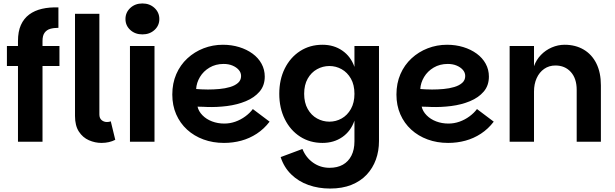

<svg xmlns="http://www.w3.org/2000/svg" viewBox="-20 -820 3561 1111"><path d="M84 0V-438H20V-554H84V-582Q84 -638 101 -675.5Q118 -713 149 -736Q180 -759 223 -769Q266 -779 318 -777V-659Q291 -659 270.5 -653Q250 -647 238 -630.5Q226 -614 226 -583V-554H324V-438H226V0ZM567 7Q530 7 494.5 -8.5Q459 -24 436.5 -58.5Q414 -93 414 -149V-740H555V-158Q555 -136 568 -125Q581 -114 599 -114Q612 -114 621 -118L647 -11Q612 7 567 7Z M732 0V-554H874V0ZM804 -621Q762 -621 734 -646.5Q706 -672 706 -710Q706 -748 734 -774Q762 -800 804 -800Q846 -800 874 -774Q902 -748 902 -710Q902 -672 874 -646.5Q846 -621 804 -621Z M1276 7Q1212 7 1157.5 -13Q1103 -33 1062.5 -70Q1022 -107 999.5 -158.5Q977 -210 977 -273Q977 -338 1000 -391Q1023 -444 1064 -482Q1105 -520 1158 -540.5Q1211 -561 1270 -561Q1320 -561 1364 -547.5Q1408 -534 1441.5 -509.5Q1475 -485 1493.5 -451Q1512 -417 1512 -377Q1512 -325 1482 -290Q1452 -255 1402.5 -234.5Q1353 -214 1294 -206.5Q1235 -199 1178 -201Q1169 -202 1157 -202Q1145 -202 1135.5 -202.5Q1126 -203 1123 -203Q1129 -176 1151.5 -153Q1174 -130 1207 -117.5Q1240 -105 1278 -105Q1311 -105 1342 -116Q1373 -127 1399.5 -146.5Q1426 -166 1443 -189L1540 -116Q1508 -74 1466 -46.5Q1424 -19 1376 -6Q1328 7 1276 7ZM1183 -302Q1216 -302 1249.5 -305Q1283 -308 1311.5 -316.5Q1340 -325 1357.5 -340.5Q1375 -356 1375 -380Q1375 -400 1361.5 -415.5Q1348 -431 1325.5 -440.5Q1303 -450 1274 -450Q1228 -450 1192.5 -429Q1157 -408 1137 -374.5Q1117 -341 1115 -305Q1127 -304 1145 -303Q1163 -302 1183 -302Z M1890 271Q1823 271 1765 250.5Q1707 230 1665 189Q1623 148 1604 89L1730 42Q1750 92 1792 121.5Q1834 151 1887 151Q1932 151 1964 133Q1996 115 2013.5 80.5Q2031 46 2031 -2V-122Q2010 -61 1961 -27Q1912 7 1846 7Q1773 7 1716.5 -29.5Q1660 -66 1628 -130.5Q1596 -195 1596 -277Q1596 -360 1628 -424Q1660 -488 1716.5 -524.5Q1773 -561 1846 -561Q1912 -561 1961 -527Q2010 -493 2031 -433V-554H2173V-4Q2173 54 2155 103.5Q2137 153 2102 190.5Q2067 228 2014 249.5Q1961 271 1890 271ZM1886 -116Q1924 -116 1957 -134.5Q1990 -153 2010.5 -189.5Q2031 -226 2031 -277Q2031 -329 2010.5 -365Q1990 -401 1957 -419.5Q1924 -438 1886 -438Q1848 -438 1814.5 -419.5Q1781 -401 1760.5 -365Q1740 -329 1740 -277Q1740 -226 1760.5 -189.5Q1781 -153 1814.5 -134.5Q1848 -116 1886 -116Z M2573 7Q2509 7 2454.5 -13Q2400 -33 2359.5 -70Q2319 -107 2296.5 -158.5Q2274 -210 2274 -273Q2274 -338 2297 -391Q2320 -444 2361 -482Q2402 -520 2455 -540.5Q2508 -561 2567 -561Q2617 -561 2661 -547.5Q2705 -534 2738.5 -509.5Q2772 -485 2790.5 -451Q2809 -417 2809 -377Q2809 -325 2779 -290Q2749 -255 2699.5 -234.5Q2650 -214 2591 -206.5Q2532 -199 2475 -201Q2466 -202 2454 -202Q2442 -202 2432.5 -202.5Q2423 -203 2420 -203Q2426 -176 2448.5 -153Q2471 -130 2504 -117.5Q2537 -105 2575 -105Q2608 -105 2639 -116Q2670 -127 2696.5 -146.5Q2723 -166 2740 -189L2837 -116Q2805 -74 2763 -46.5Q2721 -19 2673 -6Q2625 7 2573 7ZM2480 -302Q2513 -302 2546.5 -305Q2580 -308 2608.5 -316.5Q2637 -325 2654.5 -340.5Q2672 -356 2672 -380Q2672 -400 2658.5 -415.5Q2645 -431 2622.5 -440.5Q2600 -450 2571 -450Q2525 -450 2489.5 -429Q2454 -408 2434 -374.5Q2414 -341 2412 -305Q2424 -304 2442 -303Q2460 -302 2480 -302Z M2929 0V-554H3070V-437Q3083 -474 3110 -502Q3137 -530 3173 -545.5Q3209 -561 3247 -561Q3310 -561 3357.5 -533Q3405 -505 3431 -452.5Q3457 -400 3457 -326V0H3317V-300Q3317 -366 3283 -403.5Q3249 -441 3194 -441Q3157 -441 3129 -421.5Q3101 -402 3085.5 -368Q3070 -334 3070 -290V0Z"/></svg>

Font: Parkinsans SemiBold
Style: Regular
Weight: 600
Designer: Red Stone, Indian Type Foundry
Foundry: Indian Type Foundry
Version: Version 1.000